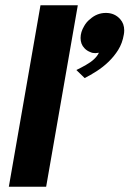

<svg xmlns="http://www.w3.org/2000/svg" viewBox="-20 -708 491 728"><path d="M155 0H13.5L133.5 -688H275ZM301 -412 269.5 -442.5Q288 -451.5 305.5 -461.5Q343 -482.5 355 -508L341.5 -506.5Q330.5 -506.5 322.5 -510.5Q309 -515.5 300 -525.5Q285.5 -540.5 285.5 -564Q285.5 -586.5 299 -609Q308 -625 321 -635Q347.5 -659 381.5 -659Q415 -659 436 -635Q451 -618 451 -593Q451 -585 449.5 -577Q444 -544 428 -518.5Q398.5 -471.5 345.5 -437.5Q322 -422.5 301 -412Z"/></svg>

Font: Lucymar Sans
Style: Bold Italic
Weight: 700
Italic angle: -10°
Foundry: The League of Moveable Type (original font) / Main changes by Cristiano Sobral with portions from Mirco Monsees
Version: Version 2.00;August 30, 2020;FontCreator 13.0.0.2681 64-bit